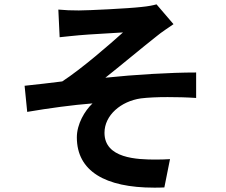

<svg xmlns="http://www.w3.org/2000/svg" viewBox="-20 -807 1040 882"><path d="M248 -763 254 -636C285 -639 318 -643 343 -645C383 -649 505 -655 545 -658C484 -603 355 -491 266 -433C215 -427 146 -418 93 -413L105 -293C204 -310 315 -325 405 -332C369 -298 333 -237 333 -176C333 -21 463 55 688 55C703 55 719 55 735 54L761 -76C744 -75 721 -74 697 -74C609 -74 460 -79 460 -197C460 -278 536 -342 627 -355C659 -359 703 -361 750 -361C792 -361 837 -360 881 -357V-474C760 -474 597 -464 464 -450C531 -503 629 -585 700 -641C720 -658 757 -682 777 -696L699 -787C685 -783 662 -778 630 -775C570 -768 384 -759 342 -759C308 -759 279 -760 248 -763Z"/></svg>

Font: Noto Sans KR Bold
Style: Regular
Weight: 700
Designer: Ryoko NISHIZUKA  (kana & ideographs); Paul D. Hunt (Latin, Greek & Cyrillic); Wenlong ZHANG  (bopomofo); Sandoll Communi
Foundry: Adobe Systems Incorporated
Version: Version 1.004;PS 1.004;hotconv 1.0.82;makeotf.lib2.5.63406